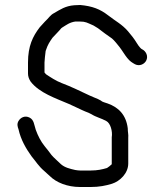

<svg xmlns="http://www.w3.org/2000/svg" viewBox="-20 -728 657 768"><path d="M491 -215C484.4 -268 454.9 -298.3 411 -314C399.6 -318.4 389.5 -319.5 383 -326C376.3 -330 367.7 -334 357 -338C332.6 -347.8 307.6 -361.1 283 -372C264.5 -380.5 246.3 -388.4 226 -396C203.8 -404.5 181.8 -419.1 164 -431C162 -433.7 160 -436 158 -438V-478C158 -484.9 161.2 -514.2 162 -519C162 -522.3 162.7 -525.3 164 -528C171.1 -549.4 178.2 -560.1 190 -577C199.8 -588.1 217.2 -604.7 225 -615C226.3 -616.3 227.7 -617.3 229 -618C246.1 -628.3 257.8 -638.5 282 -642H297C303.7 -641.3 309.3 -641 314 -641C323.8 -639.4 327.7 -637.5 336 -634L354 -626C358 -624 364 -620.3 372 -615C393.2 -598.1 406.6 -589.3 428 -574C435.9 -567.7 452.1 -547.8 458 -540C468.6 -526.4 478.6 -508.7 489 -496C499.7 -482.6 507.9 -477.9 520 -471C538.7 -461.6 557.4 -471.8 564.5 -485C574.6 -503.6 563.1 -523.4 550 -530C545.6 -532.7 543.6 -533.2 540 -538C535.3 -543.3 531 -549.3 527 -556C515.5 -574.7 506.2 -586.2 492 -603C467.2 -631.6 441.8 -643.6 412 -667C380.8 -691.2 349.8 -703.6 301 -708C293 -708 285 -707.7 277 -707C241.1 -704.2 220.9 -689.7 197 -676C180.3 -667.6 174.3 -654.7 160 -642C152.7 -634 145.7 -626.3 139 -619C111 -582.6 92 -543.8 92 -478V-434C92 -422.7 95.7 -411.7 103 -401C137.5 -356.7 201.1 -335.5 256 -312L282 -300C299.9 -291.7 315.9 -283.5 334 -277L346 -271C364.2 -259.4 385.6 -254.8 405 -244C421.9 -235.5 430.9 -202.6 427 -179V-71C422.6 -66.6 411.6 -57.8 408 -56C389.4 -50.4 369.4 -46 344 -46H300C295.3 -46 289 -46.7 281 -48C258.1 -53.3 239.4 -57.8 224 -71C213 -82 195.4 -96.7 186 -108L174 -124C170 -129.3 164.7 -136 158 -144C143.2 -162.5 131.9 -184.5 123 -209C116.2 -229.5 116.2 -248.3 98.5 -257.5C79.4 -267.4 61.9 -257.5 54 -244C47.2 -232.3 50 -221.7 54 -211C63.4 -168.5 84 -133.8 106 -103C125 -80.2 134.1 -63.6 157 -44L179 -24C205.1 2.1 249.4 20 300 20H343C376.5 20 402.6 14.8 428 7C459.5 -2.9 493 -34.8 493 -74V-175C494.3 -192.6 491 -197.7 491 -215Z"/></svg>

Font: HoneyBee
Style: Reg
Weight: 400
Foundry: Cannot Into Space Fonts
Version: Version 0.89